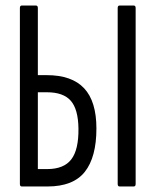

<svg xmlns="http://www.w3.org/2000/svg" viewBox="-20 -675 562 695"><path d="M59 0Q52 0 52 -9V-646Q52 -655 59 -655H110Q117 -655 117 -646V-403H149Q240 -403 284.5 -355.5Q329 -308 329 -210Q329 -106 287 -53Q245 0 152 0ZM117 -63H151Q211 -63 238 -98Q265 -133 264 -210Q263 -280 236 -310.5Q209 -341 150 -341H117ZM413 0Q406 0 406 -9V-646Q406 -655 413 -655H464Q471 -655 471 -646V-9Q471 0 464 0Z"/></svg>

Font: Sofia Sans Extra Condensed
Style: Regular
Weight: 400
Designer: Botio Nikoltchev, Ani Petrova
Foundry: lettersoup
Version: Version 4.101